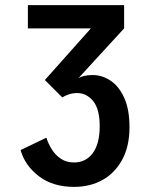

<svg xmlns="http://www.w3.org/2000/svg" viewBox="-20 -720 590 751"><path d="M270 11Q186.5 11 132 -30.8Q77.5 -72.5 60.5 -133L161.5 -181.5Q168.5 -158.5 182.5 -136Q196.5 -113.5 218.2 -99Q240 -84.5 269.5 -84.5Q315.5 -84.5 342.8 -121Q370 -157.5 370 -226.5Q370 -293.5 344.2 -324.8Q318.5 -356 282 -356Q265.5 -356 250.5 -351.2Q235.5 -346.5 223.5 -339L155.5 -407L335.5 -609H89V-700H465.5V-609L287 -414.5Q295 -419.5 309.5 -423Q324 -426.5 342 -426.5Q379.5 -426.5 412.5 -404.5Q445.5 -382.5 466 -337.2Q486.5 -292 486.5 -222.5Q486.5 -148 458.2 -95.8Q430 -43.5 381.2 -16.2Q332.5 11 270 11Z"/></svg>

Font: Trispace SemiCondensed Medium
Style: Regular
Weight: 500
Width: 4
Designer: Tyler Finck
Foundry: Etcetera Type Company
Version: Version 1.210; ttfautohint (v1.8.3)